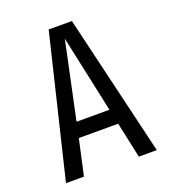

<svg xmlns="http://www.w3.org/2000/svg" viewBox="-129 -797 798 894"><g transform="rotate(-20 270.0 -350.0)"><path d="M173 -177 134 0H45L214 -700H329L495 0H406L368 -177ZM352 -252 270 -634 189 -252Z"/></g></svg>

Font: Share Tech Mono
Style: Regular
Weight: 400
Designer: Ralph Oliver du Carrois
Foundry: Ralph Oliver du Carrois
Version: Version 1.003